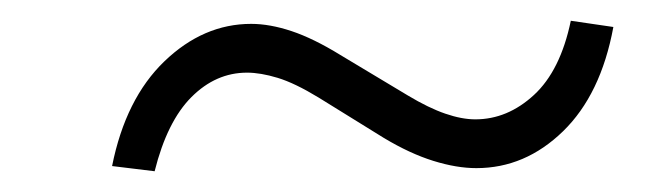

<svg xmlns="http://www.w3.org/2000/svg" viewBox="-20 -472 640 185"><path d="M129 -307 88 -312Q101 -377 138.5 -413Q176 -449 222 -449Q240 -449 261 -442Q282 -435 308 -419L373 -380Q393 -368 409 -362.5Q425 -357 438 -357Q469 -357 494.5 -380.5Q520 -404 530 -452L571 -446Q559 -381 522.5 -345.5Q486 -310 439 -310Q420 -310 397.5 -317Q375 -324 350 -339L287 -378Q264 -392 247.5 -397Q231 -402 218 -402Q188 -402 164.5 -378.5Q141 -355 129 -307Z"/></svg>

Font: Red Hat Mono
Style: Italic
Weight: 300
Italic angle: -12°
Monospace: yes
Designer: Pentagram, MCKL
Foundry: Pentagram, MCKL
Version: Version 1.023